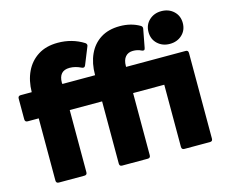

<svg xmlns="http://www.w3.org/2000/svg" viewBox="-107 -928 1275 1077"><g transform="rotate(-15 530.0 -390.0)"><path d="M911 -590Q869 -590 840.5 -616.5Q812 -643 812 -685Q812 -727 840.5 -753.5Q869 -780 911 -780Q954 -780 982.5 -753.5Q1011 -727 1011 -685Q1011 -643 982.5 -616.5Q954 -590 911 -590ZM108 0Q92 0 92 -16V-377H28Q12 -377 12 -393V-513Q12 -529 28 -529H92Q93 -596 117.5 -647.5Q142 -699 189 -729Q236 -759 304 -759Q387 -759 454 -717Q466 -708 460 -696L420 -597Q414 -582 399 -589Q365 -606 332 -606Q269 -606 269 -536L270 -529H460V-531Q460 -598 483.5 -649.5Q507 -701 552.5 -730Q598 -759 664 -759Q729 -759 779 -730Q791 -723 788 -710L768 -604Q765 -587 748 -595Q727 -606 700 -606Q672 -606 656 -587.5Q640 -569 640 -534V-529H986Q1001 -529 1001 -513V-16Q1001 0 986 0H837Q821 0 821 -16V-377H640V-16Q640 0 624 0H475Q460 0 460 -16V-377H272V-16Q272 0 256 0Z"/></g></svg>

Font: LINE Seed Sans App ExtraBold
Style: Regular
Weight: 800
Designer: LINE VX Design & Dalton Maag Ltd & Sandoll Inc
Foundry: Dalton Maag Ltd
Version: Version 1.003